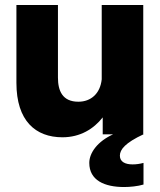

<svg xmlns="http://www.w3.org/2000/svg" viewBox="-20 -540 642 772"><path d="M213 -228V-520H46V-207C46 -54 123 12 231 12C303 12 357 -22 393 -68V0H435C373 28 339 74 339 115C339 185 400 212 479 212C502 212 534 209 557 202V115C542 119 528 121 513 121C484 121 462 111 462 86C462 61 484 34 557 0L556 -1V-520H389V-221C383 -164 346 -131 295 -131C231 -131 213 -175 213 -228Z"/></svg>

Font: Aspekta 800
Style: Regular
Weight: 800
Designer: Ivo Dolenc
Version: Version 2.000